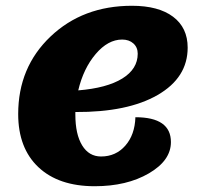

<svg xmlns="http://www.w3.org/2000/svg" viewBox="-20 -620 701 665"><path d="M308 25Q183 25 113 -41Q43 -107 43 -225Q43 -387 155 -493.5Q267 -600 437 -600Q529 -600 579.5 -562Q630 -524 630 -455Q630 -351 526 -291Q422 -231 241 -232V-223Q241 -155 264.5 -116.5Q288 -78 330 -78Q381 -78 414 -115.5Q447 -153 449 -214Q572 -214 572 -128Q572 -64 495.5 -19.5Q419 25 308 25ZM403 -483Q354 -483 311.5 -433Q269 -383 251 -307Q350 -315 403.5 -348Q457 -381 457 -434Q457 -456 442 -469.5Q427 -483 403 -483Z"/></svg>

Font: Lemonada
Style: Bold
Weight: 700
Designer: Mohamed Gaber (Arabic), Eduardo Tunni (Latin)
Foundry: Kief Type Foundry
Version: Version 4.004